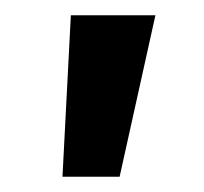

<svg xmlns="http://www.w3.org/2000/svg" viewBox="-20 -650 268 252"><path d="M62 -418 73 -630H184L137 -418Z"/></svg>

Font: Alumni Sans ExtraBold
Style: Italic
Weight: 800
Italic angle: -8°
Designer: Robert E. Leuschke
Foundry: Robert E. Leuschke
Version: Version 1.016